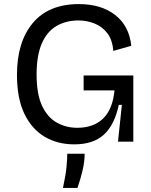

<svg xmlns="http://www.w3.org/2000/svg" viewBox="-20 -693 739 939"><path d="M343 13Q261 13 198 -24.5Q135 -62 99 -137Q63 -212 63 -327Q63 -488 140.5 -580.5Q218 -673 366 -673Q475 -673 543.5 -619.5Q612 -566 622 -469L534 -444Q530 -498 505 -530.5Q480 -563 442.5 -578Q405 -593 364 -593Q303 -593 256.5 -566Q210 -539 184.5 -480.5Q159 -422 159 -329Q159 -232 186 -175Q213 -118 258.5 -93Q304 -68 358 -68Q437 -68 484 -113Q531 -158 540 -251H389V-324H632V0H557L576 -180H561Q540 -82 488 -34.5Q436 13 343 13ZM288 226Q302 161 305.5 121Q309 81 309 59H394Q394 97 384 139.5Q374 182 359 226Z"/></svg>

Font: Bricolage Grotesque 12pt
Style: Regular
Weight: 400
Designer: Mathieu Triay
Foundry: Atelier Triay
Version: Version 1.001; ttfautohint (v1.8.4.7-5d5b);gftools[0.9.33.de